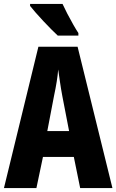

<svg xmlns="http://www.w3.org/2000/svg" viewBox="-20 -950 588 970"><path d="M385 0 353 -157H197L164 0H0L174 -714H372L548 0ZM295 -464Q288 -501 283 -536Q278 -571 274 -599Q272 -572 266.5 -537.5Q261 -503 253 -466L219 -288H329ZM296 -930Q305 -910 320 -881Q335 -852 350.5 -825Q366 -798 376 -783V-770H272Q259 -782 239.5 -801.5Q220 -821 199 -843.5Q178 -866 160 -886.5Q142 -907 132 -920V-930Z"/></svg>

Font: Noto Sans Myanmar UI ExtraCondensed ExtraBold
Style: Regular
Weight: 800
Width: 2
Designer: Monotype Design Team
Foundry: Monotype Imaging Inc.
Version: Version 2.103; ttfautohint (v1.8.4.7-5d5b)